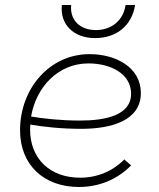

<svg xmlns="http://www.w3.org/2000/svg" viewBox="-20 -740 636 766"><path d="M295 6C375 6 448 -24 503 -80L476 -104C431 -58 369 -31 300 -31C180 -31 100 -106 100 -224L101 -243C153 -234 224 -226 304 -226C421 -226 542 -257 542 -369C542 -470 444 -524 337 -524C178 -524 60 -387 60 -220C60 -83 154 6 295 6ZM359 -588C444 -588 506 -637 519 -720H481C472 -657 423 -620 363 -620C297 -620 258 -662 264 -720H227C218 -643 274 -588 359 -588ZM104 -275C124 -392 211 -487 333 -487C421 -487 503 -446 503 -366C503 -279 399 -259 299 -259C222 -259 153 -267 104 -275Z"/></svg>

Font: Fixel Display 20240404 ExLight
Style: Italic
Weight: 200
Italic angle: -10°
Designer: AlfaBravo + MacPaw
Foundry: Kyrylo Tkachov, Marchela Mozhyna, Serhii Makarenko, Maria Weinstein, Zakhar Kryvoshyya
Version: Version 1.211;Glyphs 3.2 (3225)